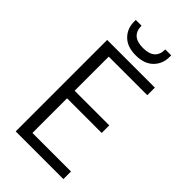

<svg xmlns="http://www.w3.org/2000/svg" viewBox="-268 -962 1039 1039"><g transform="rotate(45 251.5 -443.0)"><path d="M150 -642V-381H415V-323H150V-58H445V0H80V-700H445V-642ZM384 -873Q384 -820 348.5 -785Q313 -750 248 -750Q183 -750 148 -785Q113 -820 113 -873V-886H157Q157 -806 248 -806Q339 -806 339 -886H384Z"/></g></svg>

Font: Poppins-Tabular Light
Style: Regular
Weight: 300
Designer: Ninad Kale (Devanagari), Jonny Pinhorn (Latin)
Foundry: Indian Type Foundry
Version: Version 4.004